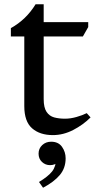

<svg xmlns="http://www.w3.org/2000/svg" viewBox="-20 -624 449 901"><path d="M228 10Q167 10 130.5 -22Q94 -54 94 -126V-453H31V-492Q103 -532 147 -604H185V-522V-493V-159Q185 -119 198.5 -99Q212 -79 234.5 -73Q257 -67 285 -67Q311 -67 339 -75Q367 -83 387 -93L405 -73Q370 -38 323.5 -14Q277 10 228 10ZM141 -453V-520H394V-497L369 -453ZM182 257 163 230Q206 204 224.5 180.5Q243 157 243 120L269 96Q269 120 253.5 135.5Q238 151 215 151Q193 151 177 136Q161 121 161 97Q161 73 178 57Q195 41 220 41Q254 41 271 65Q288 89 288 119Q288 165 260.5 197.5Q233 230 182 257Z"/></svg>

Font: Hedvig Letters Serif
Style: Regular
Weight: 400
Designer: Alexander Örn & Tor Weibull
Foundry: Kanon Foundry
Version: Version 1.000